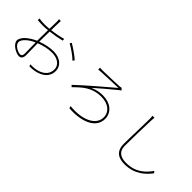

<svg xmlns="http://www.w3.org/2000/svg" viewBox="126 -1749 2748 2748"><g transform="rotate(45 1500.0 -375.0)"><path d="M311 -28C259 -28 169 -79 169 -137C169 -192 249 -264 347 -306C348 -222 350 -130 350 -82C350 -52 339 -28 311 -28ZM376 -383C376 -432 377 -497 379 -558C458 -568 544 -583 602 -598L601 -631C542 -613 457 -597 380 -588C381 -653 383 -710 383 -729C383 -749 384 -761 385 -778H348C351 -763 352 -745 352 -727C352 -709 351 -652 349 -584C315 -581 283 -579 256 -579C221 -579 192 -581 143 -588L144 -554C175 -551 211 -549 256 -549C282 -549 314 -551 348 -555C347 -494 346 -429 346 -380V-339C243 -294 136 -213 136 -136C136 -64 255 3 314 3C355 3 380 -23 380 -83C380 -135 377 -232 376 -319C460 -351 533 -369 619 -369C719 -369 811 -320 811 -221C811 -110 718 -55 626 -38C585 -30 546 -31 515 -31L526 -1C553 -1 597 -2 640 -12C752 -37 841 -101 841 -222C841 -322 754 -399 619 -399C545 -399 459 -382 376 -350ZM699 -643C763 -606 854 -546 904 -494L924 -521C881 -561 781 -631 717 -668Z M1254 -702 1255 -665C1274 -667 1294 -669 1313 -670C1363 -673 1577 -681 1646 -684C1554 -605 1295 -388 1140 -241L1164 -217C1279 -331 1377 -422 1563 -422C1704 -422 1795 -347 1795 -237C1795 -71 1585 11 1345 -16L1354 18C1602 37 1825 -43 1825 -235C1825 -368 1713 -452 1565 -452C1502 -452 1447 -443 1371 -411C1441 -473 1582 -594 1671 -666C1678 -671 1696 -685 1703 -689L1675 -718C1664 -714 1648 -712 1637 -711C1577 -708 1362 -700 1312 -700C1291 -700 1273 -700 1254 -702Z M2271 -746C2275 -728 2276 -706 2276 -680C2276 -558 2265 -331 2265 -172C2265 -20 2356 28 2478 28C2685 28 2800 -88 2870 -180L2849 -207C2779 -110 2678 -2 2481 -2C2374 -2 2295 -44 2295 -160C2295 -331 2303 -564 2307 -680C2308 -706 2309 -723 2313 -746H2271Z"/></g></svg>

Font: Noto Sans CJK Thin
Style: Regular
Weight: 100
Designer: Ryoko NISHIZUKA (kana & ideographs); Paul D. Hunt (Latin, Greek & Cyrillic); Wenlong ZHANG (bopomofo); Sandoll Communica
Foundry: Adobe Systems Incorporated
Version: Version 1.000;PS 1;hotconv 1.0.78;makeotf.lib2.5.61930